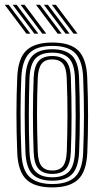

<svg xmlns="http://www.w3.org/2000/svg" viewBox="-28 -788 435 815"><path d="M194 7.5Q117.8 7.5 83.1 -26.9Q48.5 -61.2 45.2 -139.5Q41.8 -226.8 41.8 -303.5Q41.8 -380.2 45.2 -461.2Q48.8 -540.8 84.2 -574.1Q119.8 -607.5 194 -607.5Q270.8 -607.5 304.9 -572.9Q339 -538.2 342.2 -460.2Q345.8 -372.8 345.8 -296Q345.8 -219.2 342.5 -139Q338.8 -59 303.2 -25.8Q267.8 7.5 194 7.5ZM194 -6.8Q258.2 -6.8 290 -36.6Q321.8 -66.5 325 -139.5Q328.2 -219.5 328.4 -294.5Q328.5 -369.5 325 -459.5Q322 -528.8 292.4 -561Q262.8 -593.2 194 -593.2Q127 -593.2 96.4 -562.1Q65.8 -531 62.5 -458.5Q59.5 -386.8 59.2 -308.9Q59 -231 62.8 -139.2Q65.8 -65 98.5 -35.9Q131.2 -6.8 194 -6.8ZM194 -21Q137 -21 109.9 -48.6Q82.8 -76.2 80 -142.2Q77 -217.5 76.9 -298.6Q76.8 -379.8 79.8 -457.8Q82.8 -523.2 109.6 -551.1Q136.5 -579 194 -579Q248.8 -579 276.8 -552.6Q304.8 -526.2 307.5 -460.2Q310.8 -375 310.9 -297.9Q311 -220.8 307.8 -142.5Q304.8 -76.2 277.8 -48.6Q250.8 -21 194 -21ZM194 -35.5Q241.8 -35.5 264.8 -59.8Q287.8 -84 290.2 -143Q293 -210.2 293.2 -289.9Q293.5 -369.5 290.2 -457Q288 -516.8 264.5 -540.6Q241 -564.5 194 -564.5Q146 -564.5 123 -540.2Q100 -516 97.2 -457.2Q94.8 -389.8 94.4 -310.2Q94 -230.8 97.2 -142.5Q99.8 -82.5 123.6 -59Q147.5 -35.5 194 -35.5ZM194 -49.8Q156.2 -49.8 136.5 -70.4Q116.8 -91 114.8 -143.2Q108.8 -301 114.8 -456.2Q117 -506.8 135.6 -528.5Q154.2 -550.2 194 -550.2Q231.2 -550.2 251 -529.9Q270.8 -509.5 272.8 -456.8Q278.8 -293.2 272.8 -143.8Q270.8 -92.5 251.8 -71.1Q232.8 -49.8 194 -49.8ZM194 -64.2Q225.2 -64.2 239.5 -83.2Q253.8 -102.2 255.5 -144.8Q258 -214.8 258.4 -291.1Q258.8 -367.5 255.2 -456Q253.8 -499.8 238.8 -517.8Q223.8 -535.8 194 -535.8Q162.2 -535.8 148.1 -516.6Q134 -497.5 132.2 -455.5Q129 -378 129.1 -304.5Q129.2 -231 132.2 -143.8Q134 -99.5 149.2 -81.9Q164.5 -64.2 194 -64.2ZM151.8 -645 59.5 -767.5H76.5L168.5 -645ZM84.2 -645 -7.8 -767.5H9L101 -645ZM118 -645 26 -767.5H42.8L134.8 -645ZM284.2 -645 192.2 -767.5H209.2L301.2 -645ZM216.8 -645 124.8 -767.5H141.8L233.8 -645ZM250.5 -645 158.5 -767.5H175.5L267.5 -645Z"/></svg>

Font: Big Shoulders Inline Display SemiBold
Style: Regular
Weight: 600
Designer: Patric King
Foundry: XO Type Co
Version: Version 1.000